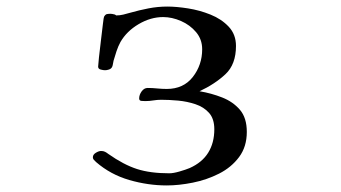

<svg xmlns="http://www.w3.org/2000/svg" viewBox="-20 -563 1040 585"><path d="M732 -161Q732 -116 708.5 -84.5Q685 -53 647.5 -34Q610 -15 567.5 -6.5Q525 2 488 2Q431 2 374 -14.5Q317 -31 273 -69Q270 -72 266.5 -75.5Q263 -79 263 -84Q263 -92 272 -97.5Q281 -103 288 -103Q295 -103 300 -100.5Q305 -98 310 -94Q357 -61 397.5 -48Q438 -35 496 -35Q508 -35 527 -40.5Q546 -46 558 -51Q596 -68 614.5 -98Q633 -128 633 -169Q633 -201 617 -219Q601 -237 575.5 -245.5Q550 -254 522.5 -256.5Q495 -259 471 -259Q459 -259 447 -257Q435 -255 423 -255Q419 -255 411.5 -255.5Q404 -256 404 -263Q404 -274 411.5 -284.5Q419 -295 430 -295Q444 -295 459 -293.5Q474 -292 488 -292Q539 -292 567.5 -328.5Q596 -365 596 -413Q596 -443 577.5 -465Q559 -487 531.5 -499Q504 -511 477 -511Q439 -511 402.5 -489.5Q366 -468 347 -435Q340 -422 335 -407Q330 -392 326 -378Q325 -374 324 -367.5Q323 -361 321 -358Q318 -353 311.5 -351Q305 -349 300 -349Q295 -349 287 -351Q279 -353 279 -360Q279 -365 281.5 -388Q284 -411 287.5 -439.5Q291 -468 293.5 -489.5Q296 -511 297 -512Q301 -519 305.5 -520Q310 -521 317 -521Q321 -521 329 -519Q332 -518 334 -516Q345 -516 355.5 -518.5Q366 -521 376 -524Q404 -532 432.5 -537.5Q461 -543 490 -543Q517 -543 552.5 -537.5Q588 -532 621.5 -518.5Q655 -505 677 -481.5Q699 -458 699 -423Q699 -367 667 -337Q635 -307 588 -285Q624 -279 657 -266Q690 -253 711 -228.5Q732 -204 732 -161Z"/></svg>

Font: Kaisei Tokumin Medium
Style: Regular
Weight: 500
Designer: Font-Kai, 金井和夫
Foundry: KAZUO KANAI
Version: Version 5.003